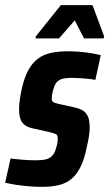

<svg xmlns="http://www.w3.org/2000/svg" viewBox="-36 -717 424 745"><path d="M128 8Q104 8 77.5 6Q51 4 26 0Q1 -4 -16 -8L5 -102Q15 -101 27.5 -99.5Q40 -98 53 -97Q66 -96 79.5 -95.5Q93 -95 103 -95Q126 -95 141 -98.5Q156 -102 165.5 -111.5Q175 -121 180 -137Q183 -146 185.5 -156.5Q188 -167 188 -180Q188 -193 181 -196.5Q174 -200 158 -204L86 -220Q62 -226 50 -242Q38 -258 38 -293Q38 -311 41 -331Q44 -351 48 -370Q58 -416 74 -445Q90 -474 112 -490Q134 -506 163 -512Q192 -518 227 -518Q250 -518 273.5 -516Q297 -514 318.5 -510.5Q340 -507 355 -503L334 -407Q320 -410 303 -411.5Q286 -413 270 -414Q254 -415 241 -415Q223 -415 209.5 -412Q196 -409 187 -401Q178 -393 173 -376Q170 -368 167.5 -357.5Q165 -347 165 -335Q165 -324 171 -320.5Q177 -317 191 -314L254 -300Q269 -297 282.5 -290Q296 -283 304 -267.5Q312 -252 312 -220Q312 -207 309 -187.5Q306 -168 301 -148Q292 -101 277 -70.5Q262 -40 241.5 -23Q221 -6 193 1Q165 8 128 8ZM102 -568 103 -576 200 -697H323L368 -576L366 -568H290L254 -638L193 -568Z"/></svg>

Font: Saira Condensed
Style: Bold Italic
Weight: 700
Width: 3
Italic angle: -12°
Designer: Hector Gatti with collaboration of the Omnibus-Type team
Foundry: Omnibus-Type
Version: Version 1.101